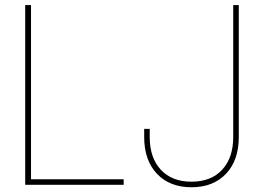

<svg xmlns="http://www.w3.org/2000/svg" viewBox="-20 -748 1055 777"><path d="M82 0V-727.5H105.5V-22.5H480.5V0ZM754.9 9.8Q666.5 9.8 615 -44.9Q563.5 -99.6 563.5 -193.4V-226.6H585.9V-193.4Q585.9 -109.4 630.9 -61Q675.8 -12.7 754.9 -12.7Q834 -12.7 878.9 -61Q923.8 -109.4 923.8 -193.4V-727.5H946.3V-193.4Q946.3 -99.6 894.8 -44.9Q843.3 9.8 754.9 9.8Z"/></svg>

Font: Inter Display Thin
Style: Regular
Weight: 100
Designer: Rasmus Andersson
Foundry: rsms
Version: Version 4.000;git-a52131595